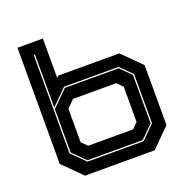

<svg xmlns="http://www.w3.org/2000/svg" viewBox="-132 -877 991 1005"><g transform="rotate(-20 363.5 -375.0)"><path d="M173.5 0 70 -103V-750H211.5V-530.5L221.5 -540H561L664.5 -437V-103L561 0ZM210.5 -64.5H523L596.5 -137.5V-412L533 -475H229L144 -390V-685.5H137V-137.5ZM213 -71.5 144 -139.5V-381L231.5 -468H530.5L589.5 -410V-139.5L520.5 -71.5ZM242 -141.5H492.5L523 -172V-368L492.5 -399H251.5L211.5 -358.5V-172Z"/></g></svg>

Font: Tourney Expanded ExtraBold
Style: Regular
Weight: 800
Width: 7
Designer: Tyler Finck
Foundry: Etcetera Type Co
Version: Version 1.010; ttfautohint (v1.8.3)